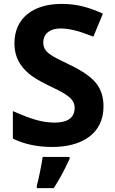

<svg xmlns="http://www.w3.org/2000/svg" viewBox="-20 -744 590 985"><path d="M291 -598C315 -598 339 -594 364 -588C389 -582 421 -571 459 -556L508 -674C443 -703 382 -724 296 -724C156 -724 54 -656 54 -521C54 -449 86 -403 126 -368C148 -349 181 -329 224 -308C271 -286 301 -270 316 -260C340 -244 363 -225 363 -191C363 -135 320 -115 260 -115C232 -115 201 -119 168 -128C135 -137 94 -153 46 -174V-33C105 -4 172 10 248 10C397 10 511 -56 511 -198C511 -245 499 -284 474 -316C449 -348 404 -380 337 -412C286 -436 254 -453 241 -462C219 -477 202 -494 202 -526C202 -574 240 -598 291 -598ZM169 208V221H256C285 176 312 126 337 71V61H199C194 96 178 178 169 208Z"/></svg>

Font: Passageway
Style: Regular
Weight: 700
Foundry: Ascender Corporation
Version: Version 1.11